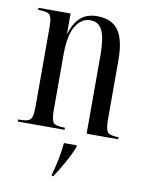

<svg xmlns="http://www.w3.org/2000/svg" viewBox="-86 -607 687 890"><g transform="rotate(10 257.5 -162.0)"><path d="M21 0V-10H27Q54 -10 67.5 -15Q81 -20 85.5 -36Q90 -52 90 -83V-456Q90 -487 85.5 -501.5Q81 -516 68 -521Q55 -526 29 -526H24V-536H175V-442H177Q190 -489 219.5 -517Q249 -545 300 -545Q368 -545 399.5 -501Q431 -457 431 -360V-83Q431 -37 441.5 -23.5Q452 -10 489 -10H493V0H345V-370Q345 -447 328.5 -484Q312 -521 271 -521Q231 -521 203.5 -478.5Q176 -436 176 -341V-81Q176 -35 187 -22.5Q198 -10 236 -10H241V0ZM220 212Q231 174 238 137.5Q245 101 249 61H309V70Q293 110 270 150.5Q247 191 227 221H220Z"/></g></svg>

Font: Noto Serif Display ExtraCondensed
Style: Regular
Weight: 400
Width: 2
Designer: Monotype Design Team
Foundry: Monotype Imaging Inc.
Version: Version 2.009